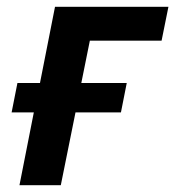

<svg xmlns="http://www.w3.org/2000/svg" viewBox="-20 -542 513 562"><path d="M79 -213H14L31 -299H97L141 -522H473L453 -423H243L218 -299H351L334 -213H201L158 0H37Z"/></svg>

Font: IBM Plex Sans SmBld
Style: Italic
Weight: 600
Italic angle: -11°
Designer: Mike Abbink, Paul van der Laan, Pieter van Rosmalen
Foundry: Bold Monday
Version: Version 3.005